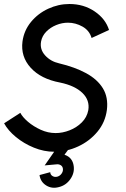

<svg xmlns="http://www.w3.org/2000/svg" viewBox="-43 -726 615 935"><path d="M221 13Q171 13 122 -7Q73 -27 34.5 -58.8Q-4 -90.5 -23 -125.5L56 -176.5Q66.5 -156 93 -133.2Q119.5 -110.5 155 -94.2Q190.5 -78 228 -78Q262 -78 296.2 -91.5Q330.5 -105 355.5 -130Q380.5 -155 387 -189.5Q395 -238 358.2 -273.5Q321.5 -309 249.5 -324Q156 -341.5 106.5 -396Q57 -450.5 66.5 -524Q74 -578 108 -619.2Q142 -660.5 191.8 -683.5Q241.5 -706.5 295 -706.5Q364.5 -706.5 417.8 -670.5Q471 -634.5 488 -580L403 -541Q392.5 -577.5 358.8 -596.5Q325 -615.5 288 -615.5Q259 -615.5 230.8 -604Q202.5 -592.5 182.2 -571.8Q162 -551 157 -524Q150 -486 176.5 -456.5Q203 -427 245 -417.5Q321 -399.5 376 -369.8Q431 -340 458 -296Q485 -252 477.5 -190.5Q469.5 -130 431.2 -84.2Q393 -38.5 337.5 -12.8Q282 13 221 13ZM244 185Q209.5 194.5 181.8 177Q154 159.5 149.5 126.5L201.5 112.5Q202.5 125 212.5 131.2Q222.5 137.5 235.5 134.5Q248.5 131 256.5 120Q264.5 109 263.5 97Q262.5 84.5 252.8 78.5Q243 72.5 230 74.5L174.5 79.5L253.5 -34L297 -7.5L271 27.5Q310.5 40.5 316 83Q320.5 116.5 299.5 146.5Q278.5 176.5 244 185Z"/></svg>

Font: Urbanist Medium
Style: Italic
Weight: 500
Italic angle: -8°
Designer: Corey Hu
Foundry: Corey Hu
Version: Version 1.330; ttfautohint (v1.8.4.7-5d5b)